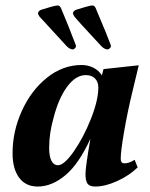

<svg xmlns="http://www.w3.org/2000/svg" viewBox="-20 -673 551 703"><path d="M26 -112Q26 -192 60 -267Q94 -342 152 -388.5Q210 -435 279 -435Q302 -435 322 -425Q342 -415 353 -397L359 -420L488 -434L465 -338Q447 -264 434.5 -191.5Q422 -119 422 -92Q422 -75 435 -75Q454 -75 473 -88L484 -60Q453 -30 409 -10Q365 10 329 10Q308 10 300.5 -0.5Q293 -11 293 -36Q293 -61 311 -165Q269 -73 219.5 -31.5Q170 10 118 10Q74 10 50 -22.5Q26 -55 26 -112ZM340 -353Q340 -373 328 -385.5Q316 -398 294 -398Q257 -398 225.5 -355Q194 -312 176 -241Q160 -186 160 -131Q160 -100 168.5 -84Q177 -68 192 -68Q215 -68 250.5 -119Q286 -170 313 -238Q340 -306 340 -353ZM224 -504 124 -613Q119 -621 119 -625Q121 -633 130 -637Q143 -641 163.5 -647Q184 -653 191 -653Q195 -653 197.5 -651Q200 -649 203 -644Q204 -643 229 -581L256 -512Q259 -506 258 -501Q252 -492 247 -492Q236 -492 224 -504ZM351 -504Q258 -604 252 -613Q247 -621 247 -625Q249 -633 258 -637Q271 -641 291 -647Q311 -653 318 -653Q322 -653 324.5 -651Q327 -649 330 -644Q332 -640 368 -553L384 -512Q387 -506 386 -501Q379 -492 374 -492Q363 -492 351 -504Z"/></svg>

Font: Unna
Style: Bold Italic
Weight: 700
Italic angle: -8.05°
Designer: Jorge de Buen Unna
Foundry: Omnibus-Type
Version: Version 2.008